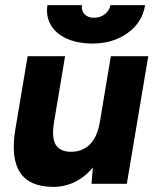

<svg xmlns="http://www.w3.org/2000/svg" viewBox="-20 -720 612 752"><path d="M346.1 -92 414.1 -500H560.7L476.7 0H338.4ZM253.4 -125.6Q301.1 -124.2 330.7 -153.1Q360.4 -182.1 369.9 -237.1L415.6 -235.9Q402.3 -158.1 370.1 -102.3Q337.8 -46.6 291.1 -17.3Q244.4 12 188.7 12Q96.1 12 58.7 -44.3Q21.3 -100.7 40.3 -214.6L45 -243.4H191.9Q181.6 -181.2 197.7 -154.1Q213.7 -127.1 253.4 -125.6ZM88.3 -500H234.9L191.9 -243.4L43.9 -236.2ZM165.8 -700H301.2Q297.7 -678.3 311.1 -664.4Q324.4 -650.4 348.4 -650.4Q372.4 -650.4 390.6 -664.5Q408.8 -678.6 412.7 -700H548.3Q537.6 -632.6 480.4 -591.1Q423.2 -549.5 342.3 -549.5Q284.2 -549.5 241.6 -568.7Q199.1 -587.8 179.1 -622Q159.1 -656.2 165.8 -700Z"/></svg>

Font: Oak Sans Light Italic
Style: Regular
Weight: 400
Italic angle: -9.5°
Foundry: Erik Kennedy, Walven
Version: Version 1.000;Glyphs 3.1.2 (3151)